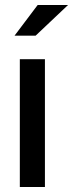

<svg xmlns="http://www.w3.org/2000/svg" viewBox="-20 -745 291 765"><path d="M59 0V-509H159V0ZM38 -603 130 -725H251L122 -603Z"/></svg>

Font: Red Hat Display SemiBold
Style: Regular
Weight: 600
Designer: Pentagram, MCKL
Foundry: Pentagram, MCKL
Version: Version 1.023